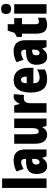

<svg xmlns="http://www.w3.org/2000/svg" viewBox="1209 -2025 826 3284"><g transform="rotate(-90 1622.0 -383.0)"><path d="M212 0H50V-760H212Z M529 -563Q612 -563 660 -513.5Q708 -464 708 -363V0H591L564 -73H561Q534 -31 502.5 -10.5Q471 10 419 10Q372 10 343 -16Q314 -42 301 -83Q288 -124 288 -169Q288 -258 335.5 -301.5Q383 -345 474 -349L546 -352V-366Q546 -434 493 -434Q446 -434 374 -393L332 -513Q373 -537 422.5 -550Q472 -563 529 -563ZM516 -245Q450 -242 450 -176Q450 -119 489 -119Q513 -119 529.5 -141Q546 -163 546 -198V-247Z M1236 -553V0H1110L1091 -68H1083Q1064 -29 1033.5 -9.5Q1003 10 959 10Q886 10 846 -43Q806 -96 806 -193V-553H968V-246Q968 -191 977.5 -162.5Q987 -134 1011 -134Q1040 -134 1053.5 -152Q1067 -170 1070.5 -203Q1074 -236 1074 -280V-553Z M1608 -563Q1618 -563 1628 -562Q1638 -561 1653 -557L1640 -383Q1621 -389 1590 -389Q1542 -389 1520.5 -360.5Q1499 -332 1499 -278V0H1337V-553H1461L1484 -465H1492Q1502 -488 1518.5 -510.5Q1535 -533 1558 -548Q1581 -563 1608 -563Z M1895 -562Q1994 -562 2049 -497Q2104 -432 2104 -310V-225H1840Q1840 -170 1863 -144.5Q1886 -119 1934 -119Q1972 -119 2005 -129Q2038 -139 2076 -162V-30Q2040 -9 1999 0.5Q1958 10 1910 10Q1790 10 1735.5 -63Q1681 -136 1681 -274Q1681 -413 1735 -487.5Q1789 -562 1895 -562ZM1899 -437Q1874 -437 1857 -415Q1840 -393 1840 -339H1954Q1954 -392 1939 -414.5Q1924 -437 1899 -437Z M2397 -563Q2480 -563 2528 -513.5Q2576 -464 2576 -363V0H2459L2432 -73H2429Q2402 -31 2370.5 -10.5Q2339 10 2287 10Q2240 10 2211 -16Q2182 -42 2169 -83Q2156 -124 2156 -169Q2156 -258 2203.5 -301.5Q2251 -345 2342 -349L2414 -352V-366Q2414 -434 2361 -434Q2314 -434 2242 -393L2200 -513Q2241 -537 2290.5 -550Q2340 -563 2397 -563ZM2384 -245Q2318 -242 2318 -176Q2318 -119 2357 -119Q2381 -119 2397.5 -141Q2414 -163 2414 -198V-247Z M2890 -130Q2905 -130 2923 -135Q2941 -140 2961 -149V-21Q2934 -6 2904.5 2Q2875 10 2841 10Q2759 10 2723.5 -37.5Q2688 -85 2688 -182V-420H2632V-506L2702 -548L2740 -664H2850V-553H2954V-420H2850V-184Q2850 -130 2890 -130Z M3111 -776Q3156 -776 3176.5 -754.5Q3197 -733 3197 -691Q3197 -607 3111 -607Q3025 -607 3025 -691Q3025 -734 3045.5 -755Q3066 -776 3111 -776ZM3192 -553V0H3030V-553Z"/></g></svg>

Font: Noto Sans Gurmukhi ExtraCondensed Black
Style: Regular
Weight: 900
Width: 2
Designer: Jelle Bosma - Monotype Design Team
Foundry: Monotype Imaging Inc.
Version: Version 2.004; ttfautohint (v1.8.4.7-5d5b)